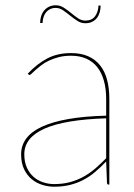

<svg xmlns="http://www.w3.org/2000/svg" viewBox="-20 -699 509 727"><path d="M392 0Q385 0 385 -8L382 -87.5Q361 -65.5 340 -47.8Q319 -30 295.5 -17.8Q272 -5.5 245 1.2Q218 8 185 8Q163 8 140.8 1.2Q118.5 -5.5 100.5 -20.2Q82.5 -35 71.2 -58.2Q60 -81.5 60 -115Q60 -148 79.2 -174.2Q98.5 -200.5 138.2 -219Q178 -237.5 238.5 -248.2Q299 -259 382 -261V-324Q382 -362.5 373.5 -393Q365 -423.5 348.5 -444.5Q332 -465.5 307 -476.8Q282 -488 249 -488Q223 -488 202 -482.5Q181 -477 164.5 -469Q148 -461 135.8 -451.5Q123.5 -442 114.5 -434Q105.5 -426 100 -420.5Q94.5 -415 92 -415Q90 -415 87 -418L85 -420Q121 -458 159.5 -478Q198 -498 249 -498Q286.5 -498 313.8 -486Q341 -474 359 -451.5Q377 -429 385.5 -396.8Q394 -364.5 394 -324V0ZM185 -2Q219.5 -2 247.5 -10Q275.5 -18 299 -31.5Q322.5 -45 342.8 -62.8Q363 -80.5 382 -100V-251Q224.5 -246 148.2 -211.8Q72 -177.5 72 -115Q72 -85.5 81.8 -64.2Q91.5 -43 107.2 -29.2Q123 -15.5 143.2 -8.8Q163.5 -2 185 -2ZM303 -621Q328 -621 340 -637.5Q352 -654 353 -678H361Q361 -664.5 357.5 -652.2Q354 -640 347 -631Q340 -622 329 -616.5Q318 -611 303 -611Q287 -611 273 -620Q259 -629 245.5 -640Q232 -651 218.8 -660Q205.5 -669 191 -669Q179 -669 169.8 -664.5Q160.5 -660 154.2 -652.2Q148 -644.5 144.8 -634Q141.5 -623.5 141 -612H132Q132 -625.5 135.8 -637.8Q139.5 -650 147 -659Q154.5 -668 165.5 -673.5Q176.5 -679 191 -679Q207.5 -679 221.5 -670Q235.5 -661 248.8 -650Q262 -639 275.2 -630Q288.5 -621 303 -621Z"/></svg>

Font: Lato Hairline
Style: Regular
Weight: 250
Designer: Lukasz Dziedzic
Foundry: Lukasz Dziedzic
Version: Version 1.104; Western+Polish opensource